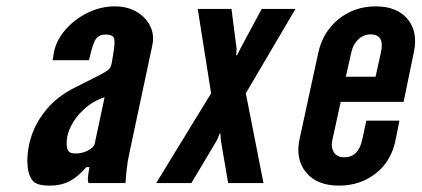

<svg xmlns="http://www.w3.org/2000/svg" viewBox="-20 -575 1324 603"><path d="M136 8Q171.5 8 198.2 -5.8Q225 -19.5 251 -50H261Q252.5 -7 258.5 0H374Q376 -27.5 377.8 -43Q379.5 -58.5 381.5 -69.8Q383.5 -81 386.5 -95L458 -431Q465.5 -465 451.8 -493Q438 -521 409 -538Q380 -555 340.5 -555Q295.5 -555 253.5 -534Q211.5 -513 182.8 -478.5Q154 -444 148 -403.5L145.5 -386H259.5Q271 -438 281 -452.2Q291 -466.5 311 -466.5Q337 -466.5 339 -451.8Q341 -437 336 -407.5L331 -377.5Q329.5 -369.5 326.8 -363.8Q324 -358 313.8 -351.2Q303.5 -344.5 280.8 -333Q258 -321.5 217 -301Q159.5 -272.5 124.5 -229.5Q89.5 -186.5 75.8 -138.2Q62 -90 67.5 -46Q70.5 -23 82.8 -7.5Q95 8 136 8ZM217.5 -93Q202 -93 196.5 -98.8Q191 -104.5 190 -114Q186.5 -145 201.8 -176.5Q217 -208 245.2 -233.2Q273.5 -258.5 308.5 -269.5L277.5 -124Q275 -112 256.8 -102.5Q238.5 -93 217.5 -93Z M470.5 0H581L661.5 -135L670 -155.5H672.5L673.5 -135L696.5 0H807.5L752 -282L908 -547H802L735 -422.5L724.5 -401.5H722L723 -422.5L707 -547H601L643 -282Z M1045 8Q1110.5 8 1159.8 -30Q1209 -68 1222.5 -136L1234.5 -196H1130.5L1117.5 -136Q1105.5 -81 1061.5 -81Q1038.5 -81 1028.5 -97Q1018.5 -113 1024 -136L1050 -255H1247.5L1280 -412Q1293 -475.5 1260 -515.2Q1227 -555 1160 -555Q1093 -555 1043.5 -515Q994 -475 979.5 -409L921 -139Q907 -75.5 941 -33.8Q975 8 1045 8ZM1066 -334 1083.5 -411Q1089 -436 1105.5 -451.5Q1122 -467 1144 -467Q1188.5 -467 1176.5 -411L1159.5 -334Z"/></svg>

Font: League Gothic SemiExpanded Italic
Style: Regular
Weight: 400
Width: 6
Designer: The League of Moveable Type
Version: Version 1.600; ttfautohint (v1.8.3)